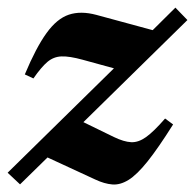

<svg xmlns="http://www.w3.org/2000/svg" viewBox="-31 -473 511 503"><path d="M-11 -20.5 267.5 -294 185.5 -316.5Q151 -326 130.2 -325.2Q109.5 -324.5 93.2 -310.8Q77 -297 56.5 -267.5L34 -278Q63.5 -348.5 90.8 -386.2Q118 -424 149.2 -434.5Q180.5 -445 221.5 -434L369 -394L428.5 -453L460 -420.5L187.5 -153L267.5 -114Q293.5 -101.5 312.5 -100.5Q331.5 -99.5 351.8 -114Q372 -128.5 401.5 -162.5L422.5 -147Q383.5 -85 355.5 -50Q327.5 -15 305.5 -1.5Q283.5 12 263 10.2Q242.5 8.5 219 -2.5L93.5 -60.5L21.5 10Z"/></svg>

Font: Newsreader Text
Style: Bold Italic
Weight: 700
Italic angle: -17°
Designer: Hugues Gentile
Foundry: Production Type
Version: Version 1.001